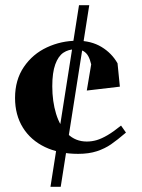

<svg xmlns="http://www.w3.org/2000/svg" viewBox="-20 -720 548 740"><path d="M324 -700 214 0H174.5L284.5 -700ZM38 -342.5Q38 -412 72 -462Q106 -512 161 -537.5Q216 -563 277 -563Q331.5 -563 371 -539.2Q410.5 -515.5 433 -476L442 -386L314.5 -371L331.5 -472Q327 -491 320.2 -503.5Q313.5 -516 301.5 -523Q289.5 -530 270 -530Q244 -530 224.2 -516.8Q204.5 -503.5 193 -471.8Q181.5 -440 181.5 -387.5Q181.5 -329.5 196.2 -281.2Q211 -233 241 -203.8Q271 -174.5 314.5 -174.5Q334 -174.5 352.8 -180Q371.5 -185.5 394.5 -199Q417.5 -212.5 446.5 -236L465.5 -209Q431.5 -180 408 -163.8Q384.5 -147.5 353.5 -137.2Q322.5 -127 281 -127Q208.5 -127 153.5 -153.2Q98.5 -179.5 68.2 -228.2Q38 -277 38 -342.5Z"/></svg>

Font: Didactic
Style: Regular
Weight: 400
Designer: Tyler Finck
Foundry: Etcetera Type Co
Version: Version 3.007;FEAKit 1.0